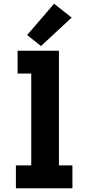

<svg xmlns="http://www.w3.org/2000/svg" viewBox="-20 -1006 472 1026"><path d="M65 0H367V-122H295V-735H74V-613H147V-122H65ZM199 -760 363 -912 269 -986 125 -819Z"/></svg>

Font: Iosevka Sparkle Heavy
Style: Regular
Weight: 900
Designer: Belleve Invis
Foundry: Belleve Invis
Version: Version 4.5.0; ttfautohint (v1.8.3)